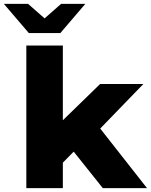

<svg xmlns="http://www.w3.org/2000/svg" viewBox="-76 -979 785 999"><path d="M219 -100 224 -327 445 -542H670L425 -289L328 -211ZM61 0V-742H251V0ZM459 0 293 -208 411 -354 689 0ZM74 -807 -56 -959H70L211 -835H101L242 -959H368L238 -807Z"/></svg>

Font: MOST Montserrat ExtraBold
Style: Regular
Weight: 800
Designer: Julieta Ulanovsky
Foundry: Julieta Ulanovsky
Version: Version 8.000;March 11, 2024;FontCreator 15.0.0.2926 64-bit